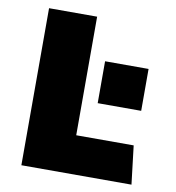

<svg xmlns="http://www.w3.org/2000/svg" viewBox="-78 -756 756 826"><g transform="rotate(10 300.0 -343.0)"><path d="M70 0V-686H280V-168H531L551 0ZM347 -320V-503H537V-320Z"/></g></svg>

Font: Chivo Mono Medium Black
Style: Regular
Weight: 900
Monospace: yes
Version: Version 1.008